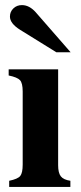

<svg xmlns="http://www.w3.org/2000/svg" viewBox="-20 -733 318 753"><path d="M257 -528H201L59 -616Q19 -641 19 -668Q19 -687 32.5 -700Q46 -713 66 -713Q95 -713 120 -685ZM256 0H16V-24Q50 -31 59.5 -43Q69 -55 69 -88V-374Q69 -407 58.5 -418.5Q48 -430 14 -437V-461H208V-85Q208 -55 218.5 -41.5Q229 -28 256 -24Z"/></svg>

Font: STIX
Style: Bold
Weight: 700
Designer: MicroPress Inc., with final additions and corrections provided by Coen Hoffman, Elsevier (retired)
Version: Version 1.1.1